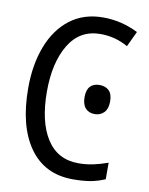

<svg xmlns="http://www.w3.org/2000/svg" viewBox="-83 -787 667 858"><g transform="rotate(10 250.0 -358.0)"><path d="M40 -358Q40 -464 72 -547.5Q104 -631 166 -678.5Q228 -726 316 -726Q399 -726 475 -688L442 -618Q384 -651 317 -651Q223 -651 174 -569.5Q125 -488 125 -357Q125 -220 174.5 -142.5Q224 -65 319 -65Q353 -65 384.5 -71.5Q416 -78 452 -91V-16Q420 -2 386.5 4Q353 10 307 10Q179 10 109.5 -87.5Q40 -185 40 -358ZM295 -361Q295 -394 310 -410Q325 -426 352 -426Q379 -426 395 -410.5Q411 -395 411 -361Q411 -328 394.5 -311Q378 -294 352 -294Q326 -294 310.5 -311Q295 -328 295 -361Z"/></g></svg>

Font: Noto Sans Mono UI Cond
Style: Regular
Weight: 400
Width: 3
Monospace: yes
Designer: Monotype Design team
Foundry: Monotype Imaging Inc.
Version: Version 1.000